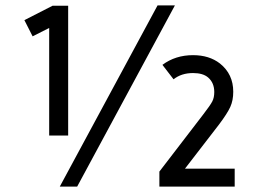

<svg xmlns="http://www.w3.org/2000/svg" viewBox="-20 -687 934 707"><path d="M173.8 -666H231V-188H161.1V-584L100.1 -553.2L69.8 -612.8ZM619.1 -395 578.1 -448.2Q626 -483.9 690.9 -483.9Q750.5 -483.9 790 -453.1Q838.9 -414.1 838.9 -349.1Q838.9 -317.4 828.1 -293.5Q817.4 -269.5 786.1 -228L661.1 -65.9H844.2V0H566.9V-55.2L728 -265.1Q754.4 -299.3 761.7 -313.5Q769 -327.6 769 -348.1Q769 -382.3 746.1 -401.9Q727.1 -418 690.9 -418Q647.9 -418 619.1 -395ZM560.1 -667H624L264.2 0H200.2Z"/></svg>

Font: Gidolinya
Style: Regular
Weight: 400
Version: Version 1.0.3